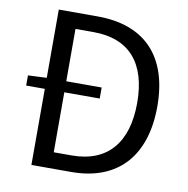

<svg xmlns="http://www.w3.org/2000/svg" viewBox="-81 -812 875 892"><g transform="rotate(10 356.0 -366.5)"><path d="M37 -359H125V0H313C534 0 654 -137 654 -369C654 -602 534 -733 308 -733H125V-411L37 -407ZM301 -658C473 -658 559 -555 559 -369C559 -184 473 -76 301 -76H217V-359H384V-411H217V-658Z"/></g></svg>

Font: Noto Sans KR Regular
Style: Regular
Weight: 400
Designer: Ryoko NISHIZUKA  (kana & ideographs); Paul D. Hunt (Latin, Greek & Cyrillic); Wenlong ZHANG  (bopomofo); Sandoll Communi
Foundry: Adobe Systems Incorporated
Version: Version 1.004;PS 1.004;hotconv 1.0.82;makeotf.lib2.5.63406